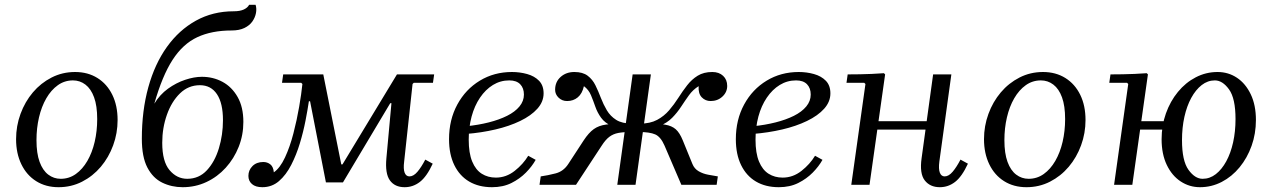

<svg xmlns="http://www.w3.org/2000/svg" viewBox="-20 -770 5301 800"><path d="M293 -470Q346 -470 386 -445Q426 -420 448 -375Q470 -330 470 -270Q470 -215 451.5 -164.5Q433 -114 400 -75Q367 -36 322 -13Q277 10 224 10Q171 10 131 -15Q91 -40 69 -85.5Q47 -131 47 -190Q47 -245 65.5 -295.5Q84 -346 117 -385Q150 -424 195 -447Q240 -470 293 -470ZM233 -25Q268 -25 296 -45Q324 -65 344 -99.5Q364 -134 374.5 -179Q385 -224 385 -274Q385 -329 372 -364.5Q359 -400 336 -417.5Q313 -435 284 -435Q249 -435 221 -415Q193 -395 173 -360.5Q153 -326 142.5 -281Q132 -236 132 -186Q132 -131 145 -95.5Q158 -60 181 -42.5Q204 -25 233 -25Z M741 10Q695 10 656 -9Q617 -28 594 -72Q571 -116 571 -192Q571 -309 598 -406.5Q625 -504 675.5 -574.5Q726 -645 796.5 -684Q867 -723 954 -723Q980 -723 996 -730.5Q1012 -738 1018 -750H1045Q1050 -734 1046.5 -715.5Q1043 -697 1031.5 -680.5Q1020 -664 998.5 -653.5Q977 -643 945 -643Q862 -643 802 -615Q742 -587 699 -520.5Q656 -454 623 -338Q646 -376 680 -400.5Q714 -425 751.5 -437.5Q789 -450 821 -450Q868 -450 907 -429Q946 -408 970 -366Q994 -324 994 -262Q994 -207 974.5 -158Q955 -109 920.5 -71Q886 -33 840 -11.5Q794 10 741 10ZM760 -25Q809 -25 842 -60.5Q875 -96 892 -152Q909 -208 909 -269Q909 -340 884 -377.5Q859 -415 813 -415Q765 -415 730 -381Q695 -347 675.5 -292Q656 -237 656 -175Q656 -97 686.5 -61Q717 -25 760 -25Z M1073 10Q1045 10 1030 -3Q1015 -16 1015 -37Q1015 -61 1032 -78Q1049 -95 1077 -95Q1094 -95 1106.5 -85Q1119 -75 1121 -52Q1147 -70 1167.5 -114Q1188 -158 1202.5 -214Q1217 -270 1226.5 -325Q1236 -380 1240 -420L1235 -425H1155L1160 -460H1327L1402 -85H1407L1634 -460H1789L1784 -425H1704L1699 -420L1664 -97Q1660 -66 1666 -50.5Q1672 -35 1686 -35Q1703 -35 1719.5 -54.5Q1736 -74 1752 -105L1783 -88Q1758 -34 1729.5 -12Q1701 10 1666 10Q1625 10 1604.5 -18.5Q1584 -47 1590 -111L1611 -340H1606L1409 -10H1338L1272 -348H1267Q1262 -314 1253 -267.5Q1244 -221 1229.5 -173Q1215 -125 1193.5 -83Q1172 -41 1142.5 -15.5Q1113 10 1073 10Z M2030 10Q1975 10 1935 -13.5Q1895 -37 1873 -82Q1851 -127 1851 -190Q1851 -271 1885.5 -334.5Q1920 -398 1979.5 -434Q2039 -470 2113 -470Q2146 -470 2176.5 -461.5Q2207 -453 2226 -433.5Q2245 -414 2245 -381Q2245 -346 2219 -317Q2193 -288 2147.5 -266Q2102 -244 2044 -230.5Q1986 -217 1923 -212V-244Q1973 -249 2016.5 -260Q2060 -271 2093 -287.5Q2126 -304 2144.5 -326.5Q2163 -349 2163 -376Q2163 -403 2147.5 -419Q2132 -435 2102 -435Q2065 -435 2034 -416Q2003 -397 1980 -363Q1957 -329 1945 -284.5Q1933 -240 1933 -188Q1933 -132 1947.5 -97Q1962 -62 1987.5 -46Q2013 -30 2046 -30Q2089 -30 2124.5 -58Q2160 -86 2181 -121L2212 -104Q2197 -77 2171.5 -51Q2146 -25 2111 -7.5Q2076 10 2030 10Z M2628 0H2552L2616 -460H2692ZM2819 0 2749 -163Q2733 -200 2710 -210Q2687 -220 2642 -220L2647 -255H2677Q2724 -255 2751.5 -250.5Q2779 -246 2795.5 -231.5Q2812 -217 2825 -185L2865 -87Q2873 -67 2891 -56.5Q2909 -46 2931 -42Q2953 -38 2971 -35L2966 0ZM2948 -470Q2976 -470 2993 -454Q3010 -438 3010 -412Q3010 -386 2990 -367.5Q2970 -349 2941 -349Q2919 -349 2904 -364.5Q2889 -380 2891 -411Q2867 -396 2850.5 -373Q2834 -350 2818 -325.5Q2802 -301 2781 -279.5Q2760 -258 2727 -244.5Q2694 -231 2643 -231L2647 -255Q2689 -255 2718 -270.5Q2747 -286 2768 -310.5Q2789 -335 2806.5 -362.5Q2824 -390 2843 -414.5Q2862 -439 2887 -454.5Q2912 -470 2948 -470ZM2380 0H2228L2233 -35Q2262 -39 2295 -47.5Q2328 -56 2348 -87L2412 -185Q2433 -217 2454 -232Q2475 -247 2505.5 -251Q2536 -255 2584 -255H2614L2609 -220Q2577 -220 2556 -216Q2535 -212 2519 -200Q2503 -188 2487 -163ZM2373 -470Q2408 -470 2428.5 -454.5Q2449 -439 2461 -414.5Q2473 -390 2483.5 -362.5Q2494 -335 2508.5 -310.5Q2523 -286 2547.5 -270.5Q2572 -255 2614 -255L2611 -231Q2559 -231 2529.5 -244.5Q2500 -258 2484.5 -279.5Q2469 -301 2460.5 -325.5Q2452 -350 2442.5 -373Q2433 -396 2413 -411Q2406 -380 2387.5 -364.5Q2369 -349 2343 -349Q2322 -349 2307.5 -363Q2293 -377 2293 -396Q2293 -429 2316 -449.5Q2339 -470 2373 -470Z M3225 10Q3170 10 3130 -13.5Q3090 -37 3068 -82Q3046 -127 3046 -190Q3046 -271 3080.5 -334.5Q3115 -398 3174.5 -434Q3234 -470 3308 -470Q3341 -470 3371.5 -461.5Q3402 -453 3421 -433.5Q3440 -414 3440 -381Q3440 -346 3414 -317Q3388 -288 3342.5 -266Q3297 -244 3239 -230.5Q3181 -217 3118 -212V-244Q3168 -249 3211.5 -260Q3255 -271 3288 -287.5Q3321 -304 3339.5 -326.5Q3358 -349 3358 -376Q3358 -403 3342.5 -419Q3327 -435 3297 -435Q3260 -435 3229 -416Q3198 -397 3175 -363Q3152 -329 3140 -284.5Q3128 -240 3128 -188Q3128 -132 3142.5 -97Q3157 -62 3182.5 -46Q3208 -30 3241 -30Q3284 -30 3319.5 -58Q3355 -86 3376 -121L3407 -104Q3392 -77 3366.5 -51Q3341 -25 3306 -7.5Q3271 10 3225 10Z M3527 0 3586 -420 3581 -425H3507L3512 -460Q3538 -460 3562.5 -460.5Q3587 -461 3612 -462Q3637 -463 3663 -465L3668 -460L3603 0ZM3595 -230 3600 -265H3908L3903 -230ZM3982 -105 4013 -88Q3988 -34 3959.5 -12Q3931 10 3896 10Q3855 10 3833 -18.5Q3811 -47 3820 -111L3868 -460H3944L3894 -97Q3890 -66 3896 -50.5Q3902 -35 3916 -35Q3933 -35 3949.5 -54.5Q3966 -74 3982 -105Z M4326 -470Q4379 -470 4419 -445Q4459 -420 4481 -375Q4503 -330 4503 -270Q4503 -215 4484.5 -164.5Q4466 -114 4433 -75Q4400 -36 4355 -13Q4310 10 4257 10Q4204 10 4164 -15Q4124 -40 4102 -85.5Q4080 -131 4080 -190Q4080 -245 4098.5 -295.5Q4117 -346 4150 -385Q4183 -424 4228 -447Q4273 -470 4326 -470ZM4266 -25Q4301 -25 4329 -45Q4357 -65 4377 -99.5Q4397 -134 4407.5 -179Q4418 -224 4418 -274Q4418 -329 4405 -364.5Q4392 -400 4369 -417.5Q4346 -435 4317 -435Q4282 -435 4254 -415Q4226 -395 4206 -360.5Q4186 -326 4175.5 -281Q4165 -236 4165 -186Q4165 -131 4178 -95.5Q4191 -60 4214 -42.5Q4237 -25 4266 -25Z M4865 -230H4727V-265H4865ZM4622 0 4681 -420 4676 -425H4602L4607 -460Q4633 -460 4657.5 -460.5Q4682 -461 4707 -462Q4732 -463 4758 -465L4763 -460L4698 0ZM5053 -470Q5098 -470 5134 -446Q5170 -422 5191.5 -377Q5213 -332 5213 -270Q5213 -213 5195 -162.5Q5177 -112 5145 -73Q5113 -34 5070.5 -12Q5028 10 4980 10Q4936 10 4899.5 -14Q4863 -38 4841.5 -83Q4820 -128 4820 -190Q4820 -247 4838 -297.5Q4856 -348 4888 -387Q4920 -426 4962.5 -448Q5005 -470 5053 -470ZM4991 -25Q5021 -25 5046 -44.5Q5071 -64 5089.5 -98Q5108 -132 5118 -177Q5128 -222 5128 -274Q5128 -360 5101 -397.5Q5074 -435 5042 -435Q5012 -435 4987 -415.5Q4962 -396 4943.5 -362Q4925 -328 4915 -283Q4905 -238 4905 -186Q4905 -100 4932 -62.5Q4959 -25 4991 -25Z"/></svg>

Font: Brygada 1918
Style: Italic
Weight: 400
Italic angle: -8°
Designer: Mateusz Machalski | Borys Kosmynka | Przemek Hoffer
Foundry: NIEPODLEGLA 2018
Version: Version 3.006